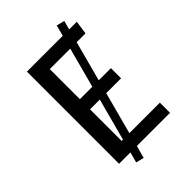

<svg xmlns="http://www.w3.org/2000/svg" viewBox="-240 -847 1015 1015"><g transform="rotate(-45 267.5 -340.0)"><path d="M214 70 169 59 185 0H100V-689H368L384 -750L429 -739L416 -689H473L462 -613H396L336 -388H427V-312H316L253 -76H481V0H233ZM288 -388 348 -613H195V-388ZM205 -76 268 -312H195V-76Z"/></g></svg>

Font: Trujillo
Style: Regular
Weight: 400
Designer: Fira Sans original fonts by bBox Type GmbH, Carrois Corporate GbR, & Edenspiekermann AG / Changes by Cristiano Sobral
Foundry: Fira Sans original fonts by bBox Type GmbH, Carrois Corporate GbR, & Edenspiekermann AG / Changes by Cristiano Sobral
Version: Version 4.301;October 17, 2021;FontCreator 14.0.0.2814 64-bi